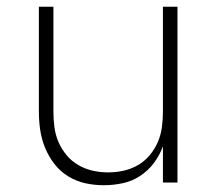

<svg xmlns="http://www.w3.org/2000/svg" viewBox="-20 -540 640 568"><path d="M287 8Q259 8 232 2Q205 -4 181.5 -18.5Q158 -33 141 -55Q124 -77 113.5 -102.5Q103 -128 99 -155Q95 -182 95 -210V-520H138V-210Q138 -187 141 -164Q144 -141 153 -120Q162 -99 177 -81Q192 -63 212 -51.5Q232 -40 254.5 -35Q277 -30 300 -30Q323 -30 345.5 -35Q368 -40 388 -51.5Q408 -63 423 -81Q438 -99 447 -120Q456 -141 459 -164Q462 -187 462 -210V-520H505V0H462V-107Q452 -80 435 -57.5Q418 -35 394.5 -19.5Q371 -4 343 2Q315 8 287 8Z"/></svg>

Font: Zed Sans Extralight Extended
Style: Regular
Weight: 200
Width: 7
Designer: Belleve Invis
Foundry: Belleve Invis
Version: Version 1.0.0; ttfautohint (v1.8.4)